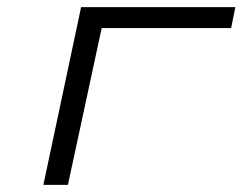

<svg xmlns="http://www.w3.org/2000/svg" viewBox="-20 -520 682 540"><path d="M102 0H171L266 -441H630L642 -500H208L203 -476Z"/></svg>

Font: LT Wave Mono Light
Style: Italic
Weight: 300
Designer: Daniel Lyons
Version: Version 2.5 (Glyphs App)